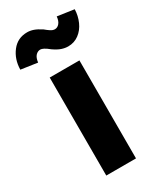

<svg xmlns="http://www.w3.org/2000/svg" viewBox="-232 -835 753 901"><g transform="rotate(-30 144.5 -384.0)"><path d="M64 0V-531H225V0ZM137 -642Q120 -656 109 -661.5Q98 -667 91 -667Q77 -667 66 -655.5Q55 -644 52 -619L-37 -632Q-36 -688 -5 -728Q26 -768 78 -768Q95 -768 112 -762Q129 -756 152 -741Q165 -730 176.5 -722.5Q188 -715 199 -715Q213 -715 223.5 -727.5Q234 -740 236 -763L326 -750Q325 -715 311 -683.5Q297 -652 271.5 -633Q246 -614 213 -614Q196 -614 178 -620Q160 -626 137 -642Z"/></g></svg>

Font: Mach
Style: Bold
Weight: 700
Version: Version 1.002